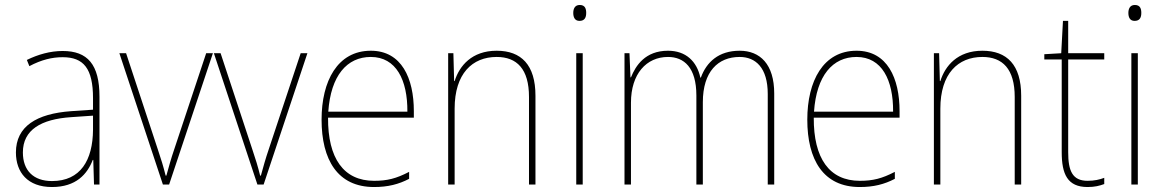

<svg xmlns="http://www.w3.org/2000/svg" viewBox="-20 -742 4680 772"><path d="M232 -537C182 -537 133 -523 88 -501L98 -476C147 -502 190 -512 232 -512C316 -512 354 -467 354 -347V-301L266 -295C127 -285 44 -234 44 -129C44 -49 91 10 189 10C286 10 331 -42 353 -99H355L358 0H380V-353C380 -483 332 -537 232 -537ZM267 -271 354 -277V-220C353 -98 304 -14 189 -14C114 -14 72 -57 72 -129C72 -220 145 -263 267 -271Z M635 0H660L836 -528H809L681 -143C667 -102 659 -72 649 -36H646C637 -72 628 -102 614 -143L487 -528H460Z M1015 0H1040L1216 -528H1189L1061 -143C1047 -102 1039 -72 1029 -36H1026C1017 -72 1008 -102 994 -143L867 -528H840Z M1471 -538C1337 -538 1273 -416 1273 -261C1273 -100 1337 10 1484 10C1540 10 1583 -1 1625 -23V-51C1573 -24 1537 -15 1484 -15C1362 -15 1298 -105 1299 -269H1644V-295C1644 -427 1595 -538 1471 -538ZM1471 -513C1573 -513 1619 -420 1618 -293H1300C1310 -438 1375 -513 1471 -513Z M1977 -538C1877 -538 1827 -477 1808 -416H1806L1803 -528H1782V0H1808V-305C1808 -446 1879 -513 1977 -513C2058 -513 2107 -465 2107 -352V0H2133V-357C2133 -481 2076 -538 1977 -538Z M2311 -722C2291 -722 2285 -706 2285 -690C2285 -673 2291 -658 2310 -658C2331 -658 2337 -672 2337 -690C2337 -706 2333 -722 2311 -722ZM2323 -528H2297V0H2323Z M2954 -538C2870 -538 2821 -493 2798 -430H2796C2782 -495 2738 -538 2666 -538C2574 -538 2536 -478 2517 -431H2515L2511 -528H2491V0H2517V-329C2517 -445 2579 -513 2666 -513C2730 -513 2780 -471 2780 -358V0H2806V-331C2806 -454 2867 -513 2954 -513C3018 -513 3067 -470 3067 -364V0H3093V-366C3093 -484 3036 -538 2954 -538Z M3424 -538C3290 -538 3226 -416 3226 -261C3226 -100 3290 10 3437 10C3493 10 3536 -1 3578 -23V-51C3526 -24 3490 -15 3437 -15C3315 -15 3251 -105 3252 -269H3597V-295C3597 -427 3548 -538 3424 -538ZM3424 -513C3526 -513 3572 -420 3571 -293H3253C3263 -438 3328 -513 3424 -513Z M3930 -538C3830 -538 3780 -477 3761 -416H3759L3756 -528H3735V0H3761V-305C3761 -446 3832 -513 3930 -513C4011 -513 4060 -465 4060 -352V0H4086V-357C4086 -481 4029 -538 3930 -538Z M4353 -15C4292 -15 4275 -55 4275 -130V-503H4420V-528H4275V-658H4254L4247 -528L4179 -524V-503H4249V-130C4249 -42 4272 10 4353 10C4382 10 4401 5 4420 -2V-27C4402 -20 4380 -15 4353 -15Z M4543 -722C4523 -722 4517 -706 4517 -690C4517 -673 4523 -658 4542 -658C4563 -658 4569 -672 4569 -690C4569 -706 4565 -722 4543 -722ZM4555 -528H4529V0H4555Z"/></svg>

Font: Noto Sans Georgian SemiCondensed Thin
Style: Regular
Weight: 100
Width: 4
Designer: Monotype Design Team, Akaki Razmadze
Foundry: Google LLC
Version: Version 2.005